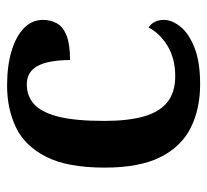

<svg xmlns="http://www.w3.org/2000/svg" viewBox="-42 -546 598 555"><g transform="rotate(-90 257.5 -269.0)"><path d="M291 10Q220 10 165.5 -17Q111 -44 80.5 -104.5Q50 -165 50 -266Q50 -374 81.5 -435.5Q113 -497 166.5 -522.5Q220 -548 287 -548Q345 -548 387.5 -535Q430 -522 453.5 -499Q477 -476 477 -444Q477 -422 467 -404Q457 -386 431.5 -376Q406 -366 361 -366Q361 -400 355 -428.5Q349 -457 333.5 -474Q318 -491 290 -491Q258 -491 234.5 -471Q211 -451 198 -402.5Q185 -354 185 -267Q185 -198 198 -152.5Q211 -107 239.5 -84.5Q268 -62 314 -62Q365 -62 401.5 -84Q438 -106 455 -139Q466 -132 471.5 -120.5Q477 -109 477 -95Q477 -71 457 -46.5Q437 -22 396 -6Q355 10 291 10Z"/></g></svg>

Font: Noto Rashi Hebrew SemiBold
Style: Regular
Weight: 600
Version: Version 1.006